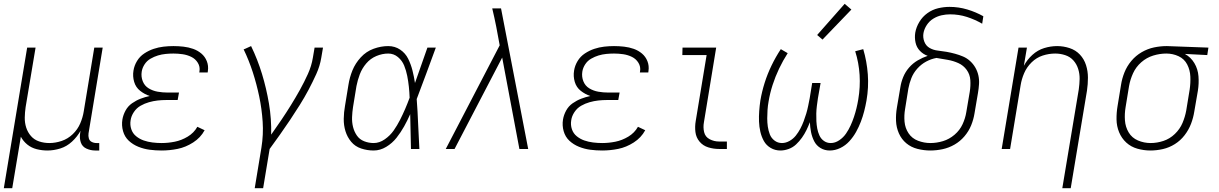

<svg xmlns="http://www.w3.org/2000/svg" viewBox="-20 -779 6376 1004"><path d="M0 205H44L89 -64Q102 -40 123 -23Q144 -6 171.5 1Q199 8 228 8Q261 8 295 -2.5Q329 -13 356.5 -38.5Q384 -64 401 -95L399 -82Q395 -57 402.5 -34.5Q410 -12 432 -2Q454 8 478 8H499V-31H485Q471 -31 459.5 -37Q448 -43 444.5 -55.5Q441 -68 443 -82L517 -530H473L418 -197Q413 -165 399.5 -133.5Q386 -102 360.5 -77.5Q335 -53 302.5 -42Q270 -31 238 -31Q238 -31 238 -31Q238 -31 238 -31Q210 -31 184.5 -39.5Q159 -48 142 -67.5Q125 -87 117 -112Q109 -137 109.5 -164.5Q110 -192 114 -219L166 -530H122Z M825 8Q867 8 909 -0.5Q951 -9 990 -34Q1029 -59 1050 -98L1012 -116Q994 -84 961.5 -64.5Q929 -45 894 -38Q859 -31 825 -31Q801 -31 777 -34Q753 -37 731.5 -44.5Q710 -52 692 -66.5Q674 -81 666.5 -103.5Q659 -126 663 -150Q666 -172 680 -193Q694 -214 715 -226Q736 -238 759 -244.5Q782 -251 804.5 -253.5Q827 -256 850 -256H909L916 -295H857Q830 -295 804.5 -299.5Q779 -304 757.5 -317Q736 -330 726.5 -354Q717 -378 721 -404Q724 -424 736 -442.5Q748 -461 767 -472Q786 -483 806 -489Q826 -495 846.5 -497Q867 -499 887 -499Q911 -499 935 -495.5Q959 -492 980.5 -481.5Q1002 -471 1014.5 -450.5Q1027 -430 1023 -406Q1023 -403 1022 -400H1066Q1066 -404 1067 -408Q1071 -435 1061.5 -459Q1052 -483 1033 -499Q1014 -515 990 -523.5Q966 -532 939.5 -535Q913 -538 887 -538Q861 -538 835 -535Q809 -532 783.5 -523.5Q758 -515 734.5 -499.5Q711 -484 696.5 -460Q682 -436 678 -410Q673 -380 681.5 -351Q690 -322 713 -304Q736 -286 763 -277Q739 -272 715.5 -263Q692 -254 670.5 -239Q649 -224 636.5 -201Q624 -178 620 -154Q615 -123 623.5 -93Q632 -63 653.5 -43Q675 -23 703.5 -11.5Q732 0 762.5 4Q793 8 825 8Z M1312 205H1356L1390 0Q1417 -37 1444 -75Q1471 -113 1497 -152Q1523 -191 1547.5 -230Q1572 -269 1593.5 -309.5Q1615 -350 1634 -392Q1653 -434 1660 -477L1669 -530H1625L1616 -477Q1609 -434 1590 -392Q1571 -350 1548.5 -309.5Q1526 -269 1501.5 -229.5Q1477 -190 1451 -151.5Q1425 -113 1398 -75Q1400 -157 1386.5 -237Q1373 -317 1350 -392.5Q1327 -468 1293 -538L1260 -523L1254 -521Q1282 -463 1302 -401Q1322 -339 1335.5 -274.5Q1349 -210 1353.5 -142.5Q1358 -75 1347 -7Z M1934 8Q1968 8 1999.5 -11Q2031 -30 2053.5 -58.5Q2076 -87 2093.5 -118.5Q2111 -150 2125 -182Q2126 -136 2127 -91Q2128 -46 2129 0H2173Q2169 -65 2166.5 -130.5Q2164 -196 2159 -261Q2185 -328 2209.5 -395.5Q2234 -463 2259 -530H2215Q2199 -484 2182.5 -437.5Q2166 -391 2150 -345Q2145 -378 2137 -410Q2129 -442 2114.5 -471.5Q2100 -501 2072.5 -519.5Q2045 -538 2010 -538Q1972 -538 1933.5 -524Q1895 -510 1866.5 -479Q1838 -448 1823 -411Q1808 -374 1802 -335L1784 -225Q1778 -192 1777.5 -158Q1777 -124 1786.5 -93Q1796 -62 1816.5 -37.5Q1837 -13 1868.5 -2.5Q1900 8 1934 8ZM1934 -31Q1908 -31 1884 -40.5Q1860 -50 1846 -70.5Q1832 -91 1826 -115.5Q1820 -140 1821 -166.5Q1822 -193 1826 -219L1844 -329Q1850 -360 1861.5 -390.5Q1873 -421 1895 -447Q1917 -473 1948 -486Q1979 -499 2010 -499Q2039 -499 2061 -480.5Q2083 -462 2093.5 -436Q2104 -410 2109.5 -382Q2115 -354 2118 -325.5Q2121 -297 2122 -268Q2111 -238 2098.5 -209Q2086 -180 2071.5 -151.5Q2057 -123 2038.5 -96.5Q2020 -70 1992 -50.5Q1964 -31 1934 -31Z M2311 0H2357L2606 -478L2696 0H2742L2600 -735H2554Q2560 -711 2565 -687Q2570 -663 2575 -639L2593 -542Z M3129 8Q3171 8 3213 -0.5Q3255 -9 3294 -34Q3333 -59 3354 -98L3316 -116Q3298 -84 3265.5 -64.5Q3233 -45 3198 -38Q3163 -31 3129 -31Q3105 -31 3081 -34Q3057 -37 3035.5 -44.5Q3014 -52 2996 -66.5Q2978 -81 2970.5 -103.5Q2963 -126 2967 -150Q2970 -172 2984 -193Q2998 -214 3019 -226Q3040 -238 3063 -244.5Q3086 -251 3108.5 -253.5Q3131 -256 3154 -256H3213L3220 -295H3161Q3134 -295 3108.5 -299.5Q3083 -304 3061.5 -317Q3040 -330 3030.5 -354Q3021 -378 3025 -404Q3028 -424 3040 -442.5Q3052 -461 3071 -472Q3090 -483 3110 -489Q3130 -495 3150.5 -497Q3171 -499 3191 -499Q3215 -499 3239 -495.5Q3263 -492 3284.5 -481.5Q3306 -471 3318.5 -450.5Q3331 -430 3327 -406Q3327 -403 3326 -400H3370Q3370 -404 3371 -408Q3375 -435 3365.5 -459Q3356 -483 3337 -499Q3318 -515 3294 -523.5Q3270 -532 3243.5 -535Q3217 -538 3191 -538Q3165 -538 3139 -535Q3113 -532 3087.5 -523.5Q3062 -515 3038.5 -499.5Q3015 -484 3000.5 -460Q2986 -436 2982 -410Q2977 -380 2985.5 -351Q2994 -322 3017 -304Q3040 -286 3067 -277Q3043 -272 3019.5 -263Q2996 -254 2974.5 -239Q2953 -224 2940.5 -201Q2928 -178 2924 -154Q2919 -123 2927.5 -93Q2936 -63 2957.5 -43Q2979 -23 3007.5 -11.5Q3036 0 3066.5 4Q3097 8 3129 8Z M3740 0H3781V-39H3740Q3714 -39 3691 -51Q3668 -63 3662 -88Q3656 -113 3661 -140L3725 -530H3549L3548 -491H3675L3618 -146Q3613 -117 3616.5 -88.5Q3620 -60 3638 -38.5Q3656 -17 3683.5 -8.5Q3711 0 3740 0Z M4061 8Q4082 8 4104 0Q4126 -8 4143 -24Q4160 -40 4173.5 -59Q4187 -78 4197 -98.5Q4207 -119 4215 -140Q4216 -114 4221 -88.5Q4226 -63 4237.5 -40.5Q4249 -18 4270.5 -5Q4292 8 4319 8Q4347 8 4374 -5Q4401 -18 4421.5 -40.5Q4442 -63 4456.5 -89Q4471 -115 4481.5 -142.5Q4492 -170 4499 -197.5Q4506 -225 4511 -253Q4523 -322 4518 -390Q4513 -458 4494 -522L4452 -511Q4471 -451 4475 -387.5Q4479 -324 4468 -259Q4464 -235 4458.5 -212.5Q4453 -190 4445.5 -167.5Q4438 -145 4428 -123Q4418 -101 4404 -80.5Q4390 -60 4368.5 -45.5Q4347 -31 4324 -31Q4304 -31 4288.5 -42Q4273 -53 4265 -70.5Q4257 -88 4253.5 -107Q4250 -126 4249 -145.5Q4248 -165 4248.5 -185Q4249 -205 4251.5 -225Q4254 -245 4257 -265L4271 -345H4227L4214 -265Q4210 -245 4206 -225Q4202 -205 4196 -185Q4190 -165 4182.5 -145Q4175 -125 4165 -106Q4155 -87 4141.5 -70Q4128 -53 4108.5 -42Q4089 -31 4069 -31Q4047 -31 4030 -44Q4013 -57 4005.5 -76.5Q3998 -96 3995 -117Q3992 -138 3992 -160Q3992 -182 3993.5 -204Q3995 -226 3999 -248Q4006 -291 4020 -334.5Q4034 -378 4054 -420Q4074 -462 4099 -501L4063 -522Q4036 -481 4014.5 -436.5Q3993 -392 3978.5 -346Q3964 -300 3956 -253Q3952 -226 3950 -198Q3948 -170 3949 -143Q3950 -116 3956 -90Q3962 -64 3974.5 -41.5Q3987 -19 4010 -5.5Q4033 8 4061 8ZM4281 -572 4432 -729 4397 -759 4253 -596Z M4845 8Q4877 8 4909.5 1Q4942 -6 4971.5 -23Q5001 -40 5023.5 -66.5Q5046 -93 5058.5 -124Q5071 -155 5076 -187L5094 -293Q5098 -316 5099.5 -339.5Q5101 -363 5096 -385Q5091 -407 5080 -426Q5069 -445 5052.5 -460Q5036 -475 5016 -483.5Q4996 -492 4974 -498Q4952 -504 4929.5 -508Q4907 -512 4884 -514.5Q4861 -517 4841.5 -528Q4822 -539 4813.5 -561Q4805 -583 4809 -606Q4813 -628 4826.5 -648.5Q4840 -669 4860.5 -681.5Q4881 -694 4903.5 -699Q4926 -704 4948 -704Q4994 -704 5036 -690.5Q5078 -677 5116 -655L5122 -694Q5083 -716 5038 -729.5Q4993 -743 4945 -743Q4916 -743 4886 -736Q4856 -729 4830 -710.5Q4804 -692 4787.5 -664.5Q4771 -637 4766 -608Q4762 -582 4767.5 -556.5Q4773 -531 4790.5 -513Q4808 -495 4831 -487Q4804 -478 4778.5 -463Q4753 -448 4733.5 -425.5Q4714 -403 4703 -376Q4692 -349 4688 -322L4670 -216Q4664 -181 4665.5 -146.5Q4667 -112 4680.5 -81.5Q4694 -51 4719 -30Q4744 -9 4777.5 -0.5Q4811 8 4845 8ZM4845 -31Q4812 -31 4780.5 -43Q4749 -55 4731 -82Q4713 -109 4710 -142.5Q4707 -176 4713 -210L4730 -316Q4735 -343 4745.5 -370Q4756 -397 4776.5 -420Q4797 -443 4823 -457Q4849 -471 4877 -476Q4907 -471 4936 -466Q4965 -461 4991.5 -449Q5018 -437 5035 -413.5Q5052 -390 5054 -360Q5056 -330 5051 -299L5033 -193Q5028 -161 5013.5 -129.5Q4999 -98 4971.5 -74.5Q4944 -51 4911 -41Q4878 -31 4845 -31Z M5535 205H5579L5664 -305Q5669 -339 5669 -373Q5669 -407 5659 -438.5Q5649 -470 5627 -493.5Q5605 -517 5573 -527.5Q5541 -538 5508 -538Q5474 -538 5440 -527.5Q5406 -517 5378.5 -492Q5351 -467 5334 -435L5350 -530H5306L5218 0H5262L5317 -333Q5322 -365 5335.5 -396.5Q5349 -428 5374.5 -453Q5400 -478 5432.5 -488.5Q5465 -499 5498 -499Q5498 -499 5498 -499Q5498 -499 5498 -499Q5525 -499 5550.5 -490.5Q5576 -482 5593 -463Q5610 -444 5618 -418.5Q5626 -393 5625.5 -366Q5625 -339 5621 -311Z M5996 8Q6028 8 6061 0.5Q6094 -7 6123.5 -25.5Q6153 -44 6174.5 -72Q6196 -100 6208 -131.5Q6220 -163 6225 -195L6244 -305Q6250 -343 6247 -380.5Q6244 -418 6225.5 -449Q6207 -480 6176 -497L6293 -491L6299 -530L6082 -538H6081Q6048 -538 6014.5 -531Q5981 -524 5950 -506Q5919 -488 5896 -460.5Q5873 -433 5860 -400.5Q5847 -368 5842 -335L5824 -225Q5818 -190 5818.5 -154.5Q5819 -119 5832 -87.5Q5845 -56 5869.5 -33.5Q5894 -11 5927.5 -1.5Q5961 8 5996 8ZM5997 -31Q5962 -31 5930.5 -44.5Q5899 -58 5882 -86.5Q5865 -115 5862.5 -149.5Q5860 -184 5866 -219L5884 -329Q5890 -363 5905 -396Q5920 -429 5948 -453.5Q5976 -478 6010.5 -488.5Q6045 -499 6079 -499Q6113 -499 6143 -485Q6173 -471 6188 -442Q6203 -413 6204.5 -379Q6206 -345 6201 -311L6183 -201Q6177 -168 6163.5 -136Q6150 -104 6123.5 -78.5Q6097 -53 6063.5 -42Q6030 -31 5997 -31Z"/></svg>

Font: Iosevka Sparkle Extralight
Style: Italic
Weight: 200
Italic angle: -9°
Designer: Belleve Invis
Foundry: Belleve Invis
Version: Version 4.5.0; ttfautohint (v1.8.3)